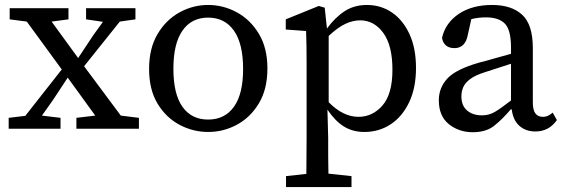

<svg xmlns="http://www.w3.org/2000/svg" viewBox="-20 -519 2273 774"><path d="M327 -441V-486H526V-441L463 -432L319 -252L467 -53L540 -44V0H288V-44L364 -53L253 -206L193 -115L149 -53L224 -44V0H15V-44L82 -52L229 -239L88 -432L19 -441V-486H256V-441L188 -432L295 -285L356 -377L395 -431Z M819 13Q758 13 703.5 -16Q649 -45 615 -101.5Q581 -158 581 -241Q581 -324 615 -381.5Q649 -439 703.5 -469Q758 -499 819 -499Q880 -499 934.5 -469.5Q989 -440 1023.5 -383Q1058 -326 1058 -243Q1058 -160 1024 -103Q990 -46 935.5 -16.5Q881 13 819 13ZM819 -37Q886 -37 923 -88.5Q960 -140 960 -241Q960 -343 923 -395.5Q886 -448 819 -448Q752 -448 715.5 -395.5Q679 -343 679 -242Q679 -140 715.5 -88.5Q752 -37 819 -37Z M1432 -437Q1402 -437 1371.5 -422.5Q1341 -408 1305 -374V-107Q1363 -48 1425 -48Q1482 -48 1522 -94Q1562 -140 1562 -238Q1562 -336 1525 -386.5Q1488 -437 1432 -437ZM1449 13Q1402 13 1366.5 -9Q1331 -31 1300 -77L1303 38Q1303 73 1303 109Q1303 145 1304 181L1397 191V235H1133V191L1215 182Q1215 144 1215.5 107.5Q1216 71 1216 34V-264Q1216 -303 1215.5 -333Q1215 -363 1214 -394L1132 -400V-441L1265 -495L1289 -488L1298 -404Q1331 -449 1369.5 -474Q1408 -499 1459 -499Q1515 -499 1559.5 -469Q1604 -439 1630.5 -382Q1657 -325 1657 -245Q1657 -165 1629.5 -107Q1602 -49 1555 -18Q1508 13 1449 13Z M2138 11Q2099 11 2073.5 -12Q2048 -35 2043 -78H2039Q2004 -37 1971.5 -11.5Q1939 14 1886 14Q1830 14 1789.5 -18.5Q1749 -51 1749 -115Q1749 -165 1783.5 -202.5Q1818 -240 1913 -267Q1945 -275 1977 -284.5Q2009 -294 2040 -302V-327Q2040 -398 2015.5 -423.5Q1991 -449 1939 -449Q1909 -449 1880 -442L1866 -379Q1856 -325 1812 -325Q1789 -325 1776.5 -337Q1764 -349 1762 -367Q1776 -427 1829.5 -463Q1883 -499 1964 -499Q2042 -499 2085 -459.5Q2128 -420 2128 -325V-106Q2128 -75 2138.5 -61.5Q2149 -48 2168 -48Q2181 -48 2190.5 -53Q2200 -58 2208 -65L2225 -35Q2193 11 2138 11ZM1840 -131Q1840 -93 1863 -73.5Q1886 -54 1923 -54Q1952 -54 1976 -68.5Q2000 -83 2040 -114V-262L1938 -229Q1896 -216 1875 -200Q1854 -184 1847 -166.5Q1840 -149 1840 -131Z"/></svg>

Font: Source Serif 4 SmText
Style: Regular
Weight: 400
Designer: Frank Grießhammer
Foundry: Adobe
Version: Version 4.005;hotconv 1.1.0;makeotfexe 2.6.0